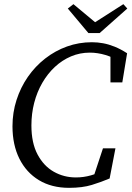

<svg xmlns="http://www.w3.org/2000/svg" viewBox="-20 -888 633 923"><path d="M312 15Q228 15 167 -22Q106 -59 73 -125.5Q40 -192 40 -281Q40 -347 59.5 -407.5Q79 -468 114 -518.5Q149 -569 197 -606.5Q245 -644 302 -664.5Q359 -685 422 -685Q449 -685 476 -680Q503 -675 531.5 -663.5Q560 -652 591 -632L568 -492H511V-632L552 -591Q526 -612 487.5 -623.5Q449 -635 412 -635Q364 -635 321.5 -617Q279 -599 244 -566.5Q209 -534 183.5 -490Q158 -446 144.5 -394Q131 -342 131 -285Q131 -201 160.5 -145.5Q190 -90 238.5 -62.5Q287 -35 345 -35Q382 -35 417 -45Q452 -55 483 -71L427 -30L475 -175H535L507 -30Q467 -13 421.5 1Q376 15 312 15ZM333 -868 465 -758H401L573 -868L592 -847L459 -729H405L306 -847Z"/></svg>

Font: Source Serif 4
Style: Italic
Weight: 400
Italic angle: -12°
Designer: Frank Grießhammer
Foundry: Adobe Systems Incorporated
Version: Version 4.004;hotconv 1.0.116;makeotfexe 2.5.65601